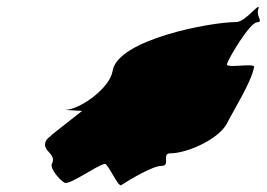

<svg xmlns="http://www.w3.org/2000/svg" viewBox="-20 -717 786 566"><path d="M114 -298C105 -270 148 -264 133 -234C126 -220 159 -183 171 -178C187 -172 266 -230 289 -234C299 -234 327 -167 337 -171C360 -186 431 -229 457 -228C484 -228 455 -265 482 -265C532 -265 625 -307 649 -353C670 -395 720 -473 729 -519C733 -533 645 -514 649 -528C655 -548 716 -649 737 -651C758 -653 735 -667 741 -688C751 -720 706 -652 676 -652C600 -652 326 -600 312 -508C304 -457 215 -393 171 -393L222 -390L133 -320C127 -312 118 -310 114 -298ZM171 -393C171 -393 167 -393 167 -393C167 -393 171 -393 171 -393Z"/></svg>

Font: Alpina
Style: Obl
Weight: 400
Version: Version 0.9